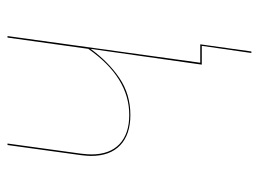

<svg xmlns="http://www.w3.org/2000/svg" viewBox="-109 -448 689 511"><g transform="rotate(-90 235.5 -192.5)"><path d="M324 -4H373L354 132H350L369 0H319L361 -296Q326 -248 283 -219Q240 -190 185 -190Q133 -190 104.5 -217Q76 -244 76 -295Q76 -303 78 -321L105 -517H109L82 -321Q80 -303 80 -294Q80 -245 107.5 -219Q135 -193 185 -193Q285 -193 361 -302L391 -517H395Z"/></g></svg>

Font: Fira Sans Condensed Four
Style: Italic
Weight: 100
Width: 3
Italic angle: -8°
Designer: bBox Type GmbH & Carrois Corporate GbR & Edenspiekermann AG
Foundry: bBox Type GmbH & Carrois Corporate GbR & Edenspiekermann AG
Version: Version 4.301